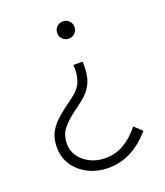

<svg xmlns="http://www.w3.org/2000/svg" viewBox="-133 -590 772 900"><g transform="rotate(-20 252.5 -140.5)"><path d="M309 -291Q311 -251 305 -219.5Q299 -188 280.5 -161.5Q262 -135 229 -111L190 -82Q148 -50 128 -22Q108 6 108 47Q108 82 128 110Q148 138 181.5 154.5Q215 171 257 171Q306 171 348 147Q390 123 428 76L466 111Q421 164 368 191.5Q315 219 255 219Q199 219 154.5 196.5Q110 174 84 135.5Q58 97 58 47Q58 10 69.5 -17.5Q81 -45 105 -69.5Q129 -94 167 -122L202 -148Q241 -176 254 -211Q267 -246 263 -291ZM286 -500Q303 -500 316 -488Q329 -476 329 -457Q329 -438 316 -426Q303 -414 286 -414Q269 -414 256 -426Q243 -438 243 -457Q243 -476 256 -488Q269 -500 286 -500Z"/></g></svg>

Font: Red Hat Text VF
Style: Regular
Weight: 300
Designer: Pentagram, MCKL
Foundry: Pentagram, MCKL
Version: Version 1.023